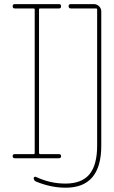

<svg xmlns="http://www.w3.org/2000/svg" viewBox="-20 -750 540 910"><path d="M290 120.1Q367.2 120.1 403.8 76.2Q440.4 32.2 440.4 -59.6V-705.1Q440.4 -710 434.6 -710H315.4Q305.7 -710 305.2 -720.2Q304.7 -730.5 315.4 -730.5H424.8Q439.5 -730.5 449.7 -720.2Q460 -710 460 -695.3V-59.6Q460 140.6 290 139.6Q221.7 139.6 150.4 110.4Q140.6 105.5 139.6 94.7Q139.6 90.8 143.1 88.9Q146.5 86.9 149.4 87.9Q216.8 120.1 290 120.1ZM139.6 -19.5Q144.5 -19.5 144.5 -25.4V-705.1Q144.5 -710 139.6 -710H49.8Q40 -710 40 -720.2Q40 -730.5 49.8 -730.5H259.8Q269.5 -730.5 269.5 -720.2Q269.5 -710 259.8 -710H169.9Q165 -710 165 -705.1V-25.4Q165 -20.5 169.9 -19.5H259.8Q269.5 -19.5 269.5 -9.8Q269.5 0 259.8 0H49.8Q40 0 40 -9.8Q40 -19.5 49.8 -19.5Z"/></svg>

Font: Rounded Mgen+ 1m thin
Style: Regular
Weight: 100
Designer: [Source Han Sans]
Ryoko NISHIZUKA  (kana & ideographs); Paul D. Hunt (Latin, Greek & Cyrillic); Wenlong ZHANG  (bopomofo
Version: Version 1.059.20150602